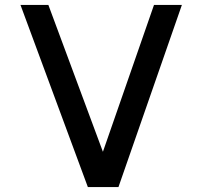

<svg xmlns="http://www.w3.org/2000/svg" viewBox="-20 -750 819 778"><path d="M460 8H336L63 -730H176L397 -135L604 -730H717Z"/></svg>

Font: SUITE
Style: Bold
Weight: 700
Designer: Sun
Foundry: Sun
Version: Version 2.040